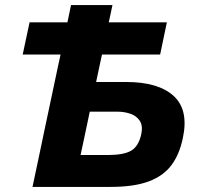

<svg xmlns="http://www.w3.org/2000/svg" viewBox="-20 -733 782 753"><path d="M107.5 0Q119.5 -57.5 131 -111Q142.5 -164.5 156.5 -232.5L207.5 -473Q213 -497.5 217.5 -519H69L96 -645.5H244.5Q251.5 -679 258.5 -713H421Q417.5 -695.5 413.8 -678.8Q410 -662 406.5 -645.5H634.5L608 -519H380Q374.5 -495.5 370 -473L357 -411.5H474Q601 -411.5 661 -356.8Q721 -302 697 -191Q684 -128 652.5 -85.5Q621 -43 563.2 -21.5Q505.5 0 414 0ZM296 -125H402Q465 -125 494.2 -142Q523.5 -159 534 -206.5Q541 -240 528.2 -259.2Q515.5 -278.5 491.5 -286.8Q467.5 -295 441.5 -295H332L324.5 -259Q316 -219.5 309.8 -189.5Q303.5 -159.5 296 -125Z"/></svg>

Font: Commissioner
Style: Bold Italic
Weight: 700
Italic angle: -12°
Designer: Kostas Bartsokas
Foundry: Kostas Bartsokas
Version: Version 1.000; ttfautohint (v1.8.3)